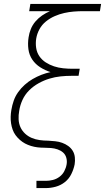

<svg xmlns="http://www.w3.org/2000/svg" viewBox="-20 -755 540 980"><path d="M166 205V168H214Q232 168 250 163.5Q268 159 283.5 147.5Q299 136 308 119Q317 102 320 84Q323 67 318.5 50.5Q314 34 302 23.5Q290 13 274 7.5Q258 2 240.5 0.5Q223 -1 205.5 -1Q188 -1 171.5 -3Q155 -5 138.5 -10Q122 -15 108 -22.5Q94 -30 81.5 -41Q69 -52 59.5 -65Q50 -78 44.5 -93.5Q39 -109 36.5 -125.5Q34 -142 34.5 -159.5Q35 -177 38 -194Q42 -218 50 -241Q58 -264 72.5 -284.5Q87 -305 106 -322Q125 -339 146.5 -351.5Q168 -364 191 -373Q214 -382 238 -387Q210 -396 185.5 -411.5Q161 -427 145 -450.5Q129 -474 125 -504Q121 -534 126 -565Q129 -586 137.5 -607Q146 -628 161 -645.5Q176 -663 195 -676Q214 -689 235 -698H129L135 -735H496L490 -698H405Q381 -698 356.5 -696Q332 -694 307.5 -688.5Q283 -683 259 -672.5Q235 -662 214.5 -645.5Q194 -629 181.5 -606Q169 -583 165 -559Q161 -535 164.5 -511Q168 -487 181 -468Q194 -449 213.5 -436.5Q233 -424 255.5 -416.5Q278 -409 302.5 -406.5Q327 -404 351 -404H387L381 -368H345Q317 -368 288.5 -365Q260 -362 232 -353.5Q204 -345 177 -330Q150 -315 128.5 -293.5Q107 -272 94.5 -244.5Q82 -217 78 -189Q74 -168 75 -146Q76 -124 84.5 -105.5Q93 -87 108 -73Q123 -59 142 -51Q161 -43 182.5 -40Q204 -37 225 -37H226Q244 -36 262.5 -34Q281 -32 297.5 -26Q314 -20 328 -10Q342 0 351 14.5Q360 29 362 47.5Q364 66 361 84Q356 109 344 133.5Q332 158 311 174.5Q290 191 264.5 198Q239 205 214 205Z"/></svg>

Font: Iosevka Curly XLtObl
Style: Regular
Weight: 200
Italic angle: -9°
Monospace: yes
Designer: Belleve Invis
Foundry: Belleve Invis
Version: Version 11.1.0; ttfautohint (v1.8.3)